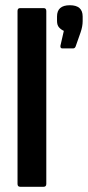

<svg xmlns="http://www.w3.org/2000/svg" viewBox="-20 -714 336 734"><path d="M57 0Q47 0 47 -11V-672Q47 -683 57 -683H147Q157 -683 157 -672V-11Q157 0 147 0ZM218 -529Q210 -529 211 -539L224 -596Q213 -601 205.5 -609.5Q198 -618 198 -634V-651Q198 -694 247 -694Q296 -694 296 -651V-633Q296 -613 288 -590L269 -536Q266 -529 260 -529Z"/></svg>

Font: Sofia Sans Condensed
Style: Bold
Weight: 700
Designer: Botio Nikoltchev, Ani Petrova
Foundry: lettersoup
Version: Version 4.101; ttfautohint (v1.8.4.7-5d5b)